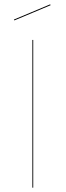

<svg xmlns="http://www.w3.org/2000/svg" viewBox="-20 -864 303 884"><path d="M133 0H129V-680H133ZM213 -840 46 -770 44 -774 211 -844Z"/></svg>

Font: FiraGO Four
Style: Regular
Weight: 100
Designer: bBox Type
Foundry: bBox Type GmbH
Version: Version 1.001